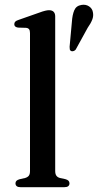

<svg xmlns="http://www.w3.org/2000/svg" viewBox="-20 -780 408 800"><path d="M210 -712V-68Q210 -54.5 215 -47.8Q220 -41 229.5 -38.5L252.5 -33.5Q261.5 -31 265.5 -26.8Q269.5 -22.5 269.5 -16Q269.5 -8.5 264.2 -4.2Q259 0 247.5 0H66Q55 0 49.8 -4.2Q44.5 -8.5 44.5 -16Q44.5 -22.5 48.5 -26.5Q52.5 -30.5 61 -33L85 -38.5Q95 -41.5 100 -47.8Q105 -54 105 -67.5V-642Q105 -653 101.2 -658Q97.5 -663 89 -664L55 -665Q46.5 -666.5 43 -670Q39.5 -673.5 39.5 -679Q39.5 -685.5 43.5 -689.8Q47.5 -694 58.5 -697.5L142.5 -727Q158.5 -733 168 -735.2Q177.5 -737.5 184 -737.5Q197 -737.5 203.5 -730.8Q210 -724 210 -712ZM279.5 -688.5Q281.5 -718.5 289.5 -737.2Q297.5 -756 319.5 -759.5Q337.5 -762.5 351 -753.5Q364.5 -744.5 367 -729.5Q370.5 -713.5 364.2 -697.8Q358 -682 345.5 -664.5L295.5 -573.5Q292.5 -569.5 287.2 -567.5Q282 -565.5 277 -567Q271.5 -569.5 270.8 -574.5Q270 -579.5 270 -585Z"/></svg>

Font: Fraunces 18pt
Style: Regular
Weight: 400
Version: Version 1.000;[b76b70a41]